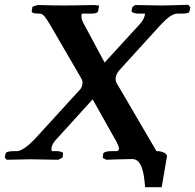

<svg xmlns="http://www.w3.org/2000/svg" viewBox="-34 -668 817 804"><path d="M520 -2C484 -2 411 1 411 1L396 -7L398 -24C399 -31 414 -35 429 -35H452C459 -35 463 -38 463 -42C464 -44 464 -45 464 -46C464 -55 459 -63 454 -74L354 -252L195 -77H196C188 -69 184 -60 182 -50C180 -41 182 -35 186 -35H208C226 -33 231 -29 230 -24L228 -8L210 1C210 1 105 -1 90 -1C85 -1 -6 1 -6 1L-14 -8L-11 -24C-9 -33 7 -35 23 -35H36C57 -35 87 -60 112 -86L301 -293C307 -299 309 -306 311 -315C313 -327 310 -333 305 -342L176 -564C158 -593 148 -611 132 -611H130C115 -611 97 -612 99 -622L102 -640L124 -647C149 -646 218 -645 229 -645C234 -645 333 -646 364 -647C364 -647 368 -645 381 -645L377 -622C375 -615 367 -611 349 -611H309C309 -611 308 -609 307 -604V-599C307 -590 310 -581 315 -572L404 -406L556 -572C564 -582 570 -594 572 -603C573 -608 573 -610 574 -611H541C528 -613 516 -616 517 -622L520 -638L532 -647C553 -647 633 -645 644 -645C648 -645 736 -647 754 -648L763 -638L760 -622C759 -617 757 -611 727 -611H711C693 -611 675 -603 636 -561L464 -372C458 -364 453 -356 451 -345C451 -342 450 -340 450 -337C450 -329 453 -322 458 -314L592 -85C611 -54 621 -35 621 -35H627C642 -35 668 -26 665 -12L643 116H573V106C569 68 563 -2 520 -2Z"/></svg>

Font: Linux Libertine O
Style: Bold Italic
Weight: 700
Italic angle: -11.5°
Designer: Philipp H. Poll
Foundry: Philipp H. Poll
Version: Version 4.1.0